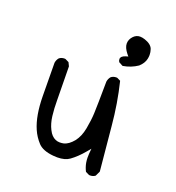

<svg xmlns="http://www.w3.org/2000/svg" viewBox="-116 -718 731 799"><g transform="rotate(20 250.0 -318.0)"><path d="M370.1 -10.7Q384.3 -10.7 393.6 -18.1L403.8 -39.6Q394 -136.2 385.3 -234.1Q376.5 -332 354 -423.8L338.9 -431.2Q336.9 -431.6 335 -431.6Q320.3 -431.6 311 -423.3Q303.2 -413.6 301.3 -400.9Q300.3 -290.5 298.8 -259.5Q297.4 -228.5 290.3 -190.4Q283.2 -152.3 264.2 -128.4Q244.1 -104 223.1 -98.6Q214.8 -96.7 205.1 -96.7Q195.3 -96.7 186.3 -100.6Q177.2 -104.5 169.7 -112.1Q162.1 -119.6 155.3 -133.3Q143.1 -157.2 139.2 -189.2Q135.3 -221.2 135.3 -258.3Q135.3 -294.4 133.3 -407.2L125.5 -423.3L109.4 -431.2Q107.4 -431.6 105.5 -431.6Q90.8 -431.6 81.5 -423.3Q73.7 -413.6 71.8 -400.9L73.2 -253.4Q74.2 -167 97.7 -113.3Q109.9 -85 131.3 -62Q151.9 -40 198.7 -35.6Q208.5 -34.7 216.8 -34.7Q251 -34.7 271 -49.3Q297.9 -68.8 323.7 -99.6L338.4 -117.2L336.4 -94.2Q335.9 -86.9 335.9 -76.9Q335.9 -66.9 337.9 -54.7Q341.3 -36.1 350.1 -19L366.2 -11.2Q368.2 -10.7 370.1 -10.7ZM432.6 -566.4Q432.6 -579.1 428.2 -591.8Q420.9 -611.3 391.1 -621.1Q379.4 -625 369.6 -625Q353.5 -625 341.3 -612.8Q326.7 -597.7 326.7 -579.3Q326.7 -561 344.7 -538.6L351.6 -530.3L340.8 -527.3Q330.1 -523.9 324.7 -518.6L320.8 -512.7Q320.3 -510.3 320.3 -507.8Q320.3 -500.5 324.2 -495.1L342.3 -485.4Q377.9 -491.2 406.7 -510.7Q426.3 -528.3 430.7 -549.3Q432.6 -558.1 432.6 -566.4Z"/></g></svg>

Font: Bakudai
Style: ExtraLight
Weight: 200
Version: Version 1.48